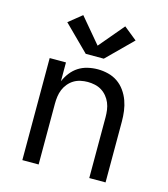

<svg xmlns="http://www.w3.org/2000/svg" viewBox="-114 -856 827 945"><g transform="rotate(15 300.0 -383.5)"><path d="M88 0V-520H171V-424Q181 -448 197 -468.5Q213 -489 234 -502.5Q255 -516 280.5 -522Q306 -528 332 -528Q358 -528 384.5 -521.5Q411 -515 433 -500Q455 -485 471 -462.5Q487 -440 496 -415Q505 -390 508.5 -363.5Q512 -337 512 -310V0H429V-310Q429 -328 426.5 -346.5Q424 -365 417 -382Q410 -399 398 -413.5Q386 -428 370.5 -437.5Q355 -447 336.5 -451Q318 -455 300 -455Q282 -455 263.5 -451Q245 -447 229.5 -437.5Q214 -428 202 -413.5Q190 -399 183 -382Q176 -365 173.5 -346.5Q171 -328 171 -310V0ZM346 -586H254L126 -713L193 -767L300 -640L407 -767L474 -713Z"/></g></svg>

Font: Bmono
Style: Regular
Weight: 400
Monospace: yes
Designer: Belleve Invis
Foundry: Belleve Invis
Version: Version 11.2.2; ttfautohint (v1.8.2)